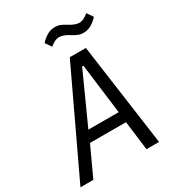

<svg xmlns="http://www.w3.org/2000/svg" viewBox="-220 -1016 1031 1136"><g transform="rotate(-30 295.5 -448.5)"><path d="M442 0 417 -199H171L79 0H-9L321 -698H431L528 0ZM366 -614H357L202 -272H409ZM394 -807 389 -810Q389 -810 388.5 -810.5Q388 -811 388 -811Q369 -822 353.5 -827.5Q338 -833 325 -833Q310 -833 295.5 -826Q281 -819 262 -804L234 -845Q253 -867 278.5 -882Q304 -897 333 -897Q353 -897 369 -890.5Q385 -884 404 -872L409 -869Q409 -869 409.5 -868.5Q410 -868 410 -868Q429 -857 444.5 -851.5Q460 -846 473 -846Q488 -846 502.5 -853Q517 -860 536 -875L564 -834Q545 -812 519.5 -797Q494 -782 465 -782Q445 -782 429 -788.5Q413 -795 394 -807Z"/></g></svg>

Font: iA Writer Mono V
Style: Regular
Weight: 400
Italic angle: -9.5°
Designer: Mike Abbink, Paul van der Laan, Pieter van Rosmalen
Foundry: Bold Monday
Version: Version 2.000